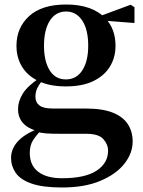

<svg xmlns="http://www.w3.org/2000/svg" viewBox="-20 -572 636 851"><path d="M255 259Q169 259 119.5 241.5Q70 224 49.5 194Q29 164 29 128Q29 85 63 50.5Q97 16 165 -7L168 -1Q141 27 126.5 49.5Q112 72 112 106Q112 161 149.5 189.5Q187 218 255 218Q357 218 408 184.5Q459 151 459 96Q459 68 438 44.5Q417 21 363 21H248Q210 21 187 19.5Q164 18 142 12V8Q60 -16 60 -89Q60 -123 81 -157Q102 -191 156 -227V-236L176 -226Q156 -202 146.5 -184Q137 -166 137 -143Q137 -118 155 -104.5Q173 -91 213 -91H359Q435 -91 480.5 -72.5Q526 -54 547 -21Q568 12 568 55Q568 107 531.5 153.5Q495 200 425 229.5Q355 259 255 259ZM272 -189Q200 -189 151 -212.5Q102 -236 77.5 -276.5Q53 -317 53 -369Q53 -449 109 -500.5Q165 -552 273 -552Q332 -552 375 -536.5Q418 -521 444 -494L448 -490Q492 -443 492 -369Q492 -317 467 -276.5Q442 -236 393.5 -212.5Q345 -189 272 -189ZM272 -220Q319 -220 345 -260.5Q371 -301 371 -369Q371 -441 344.5 -481Q318 -521 273 -521Q227 -521 201 -480.5Q175 -440 175 -369Q175 -301 200 -260.5Q225 -220 272 -220ZM410 -483V-498H416L559 -551L576 -540V-470Z"/></svg>

Font: Noto Serif TC
Style: Bold
Weight: 700
Designer: Ryoko NISHIZUKA 西塚涼子 (kana & ideographs); Frank Grießhammer (Latin, Greek & Cyrillic); Wenlong ZHANG 张文龙 (bopomofo); San
Foundry: Adobe
Version: Version 2.002-H1;hotconv 1.1.0;makeotfexe 2.6.0